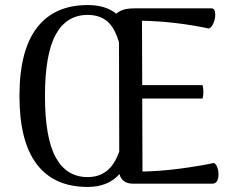

<svg xmlns="http://www.w3.org/2000/svg" viewBox="-20 -727 938 760"><path d="M845 -37Q845 -21 839 -10.5Q833 0 822 0H505Q485 0 471 -10Q457 -20 453 -38Q408 13 327 13Q194 13 125.5 -77Q57 -167 57 -347Q57 -527 126 -617Q195 -707 327 -707Q398 -707 440 -673Q455 -685 471.5 -689.5Q488 -694 517 -694H817Q832 -694 832 -669Q832 -652 825 -635.5Q818 -619 807 -614Q676 -642 542 -645L543 -390H782Q785 -377 785 -364Q785 -349 782 -337H543L544 -48Q611 -49 688.5 -59Q766 -69 827 -82Q836 -77 840.5 -64Q845 -51 845 -37ZM452 -127 451 -559Q434 -618 404 -643Q374 -668 327 -668Q243 -668 200.5 -590Q158 -512 158 -347Q158 -182 200.5 -104Q243 -26 327 -26Q371 -26 402 -50Q433 -74 452 -127Z"/></svg>

Font: Arima Madurai Medium
Style: Regular
Weight: 500
Designer: Joana Correia and Natanael Gama
Foundry: NDISCOVER
Version: Version 1.020